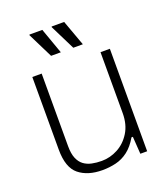

<svg xmlns="http://www.w3.org/2000/svg" viewBox="-135 -818 808 926"><g transform="rotate(-20 269.0 -355.5)"><path d="M232 12Q157 12 112 -24.5Q67 -61 67 -153V-526H115V-153Q115 -115 125 -91Q135 -67 152.5 -54Q170 -41 193.5 -36Q217 -31 244 -31Q287 -31 326.5 -52Q366 -73 391.5 -114Q417 -155 417 -213V-526H465V0H430L424 -89H417Q393 -48 364 -26Q335 -4 301.5 4Q268 12 232 12ZM301 -591 237 -720 238 -723H302L350 -591ZM187 -591 123 -720 124 -723H190L237 -591Z"/></g></svg>

Font: Archivo Thin
Style: Regular
Weight: 250
Designer: Hector Gatti
Foundry: Omnibus-Type
Version: Version 2.001